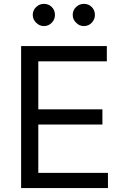

<svg xmlns="http://www.w3.org/2000/svg" viewBox="-20 -963 638 983"><path d="M88.1 0V-727.3H527V-649.1H176.1V-403.4H504.3V-325.3H176.1V-78.1H532.7V0ZM204.5 -829.5Q182.2 -829.5 165 -846.8Q147.7 -864 147.7 -886.4Q147.7 -910.9 165 -927Q182.2 -943.2 204.5 -943.2Q229 -943.2 245.2 -927Q261.4 -910.9 261.4 -886.4Q261.4 -864 245.2 -846.8Q229 -829.5 204.5 -829.5ZM409.1 -829.5Q386.7 -829.5 369.5 -846.8Q352.3 -864 352.3 -886.4Q352.3 -910.9 369.5 -927Q386.7 -943.2 409.1 -943.2Q433.6 -943.2 449.8 -927Q465.9 -910.9 465.9 -886.4Q465.9 -864 449.8 -846.8Q433.6 -829.5 409.1 -829.5Z"/></svg>

Font: Inter UI
Style: Regular
Weight: 400
Designer: Rasmus Andersson
Foundry: rsms
Version: 3.2;8d6f07862